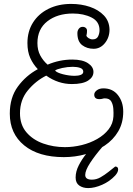

<svg xmlns="http://www.w3.org/2000/svg" viewBox="-20 -776 681 980"><path d="M306 26Q177 26 103.5 -34Q30 -94 30 -196Q30 -278 71 -334Q112 -390 173 -423Q149 -448 134.5 -480Q120 -512 120 -556Q120 -616 148.5 -661Q177 -706 227.5 -731Q278 -756 343 -756Q395 -756 439 -741Q483 -726 510.5 -697Q538 -668 539 -625Q539 -585 515.5 -556Q492 -527 458 -527Q424 -527 399.5 -545.5Q375 -564 375 -607Q375 -620 382.5 -629.5Q390 -639 402 -639Q412 -639 418.5 -633Q425 -627 424 -617Q424 -607 422.5 -601.5Q421 -596 421 -594Q423 -587 432.5 -581Q442 -575 453 -575Q473 -575 480.5 -590Q488 -605 488 -622Q488 -666 447.5 -686.5Q407 -707 352 -707Q273 -707 222 -667.5Q171 -628 171 -556Q171 -520 185.5 -493Q200 -466 223 -446Q284 -472 349 -472Q401 -472 429 -453.5Q457 -435 457 -409Q457 -382 429.5 -364.5Q402 -347 347 -347Q277 -347 216 -390Q162 -363 122 -314.5Q82 -266 82 -198Q82 -139 115 -100.5Q148 -62 200.5 -43.5Q253 -25 311 -25Q354 -25 397 -35.5Q440 -46 476 -66.5Q512 -87 534.5 -116Q557 -145 559 -182Q560 -199 558.5 -220.5Q557 -242 548 -258Q539 -274 515 -274Q509 -274 503 -272Q497 -270 487 -270Q461 -270 461 -293Q461 -305 474 -315Q487 -325 508 -325Q555 -325 582 -290.5Q609 -256 609 -206Q609 -149 583.5 -105.5Q558 -62 514.5 -33Q471 -4 417 11Q363 26 306 26ZM361 -389Q380 -389 392.5 -394Q405 -399 405 -410Q405 -424 389 -429.5Q373 -435 352 -435Q325 -435 297.5 -429Q270 -423 261 -416Q270 -405 301.5 -397Q333 -389 361 -389ZM430 184Q403 184 384.5 171Q366 158 366 130Q366 99 382.5 67Q399 35 420.5 9Q442 -17 455 -28Q462 -35 472.5 -38Q483 -41 492 -41Q501 -41 505.5 -38Q510 -35 505 -29Q465 17 440 55.5Q415 94 415 117Q415 141 449 141Q472 141 493 129Q514 117 533.5 101.5Q553 86 568 74Q583 74 583 89Q583 103 568 120Q540 150 501.5 167Q463 184 430 184Z"/></svg>

Font: Twinkle Star
Style: Regular
Weight: 400
Designer: Robert E. Leuschke
Foundry: Robert E. Leuschke
Version: Version 2.010; ttfautohint (v1.8.3)